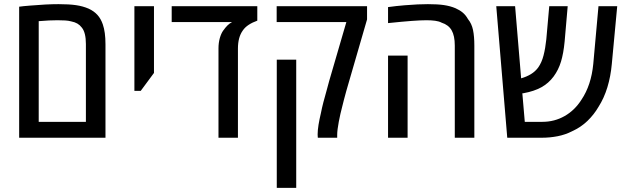

<svg xmlns="http://www.w3.org/2000/svg" viewBox="-20 -660 3011 920"><path d="M71.8 0V-627.9Q80.6 -629.4 94.2 -630.6Q107.9 -631.8 125.5 -633.3Q163.6 -636.7 198 -638.4Q232.4 -640.1 260.7 -640.1Q311 -640.1 344.2 -635.3Q377.4 -630.4 404.3 -618.7Q430.2 -606.9 446.8 -588.6Q463.4 -570.3 472.7 -543Q479 -524.4 482.2 -501Q485.4 -477.5 485.4 -448.2V0ZM165.5 -76.2H391.6V-449.2Q391.6 -476.1 386.7 -496.1Q381.8 -516.1 371.6 -528.3Q362.8 -540 350.6 -547.1Q338.4 -554.2 320.8 -557.6Q308.1 -561 292.2 -562Q276.4 -563 255.4 -563Q236.8 -563 214.8 -562Q192.9 -561 165.5 -558.6Z M624 -224.6V-630.4H717.8V-310.5L654.3 -224.6Z M1026.9 0V-428.7Q1026.9 -454.6 1033.2 -477.1Q1039.6 -499.5 1049.3 -513.2Q1060.1 -528.3 1069.6 -537.8Q1079.1 -547.4 1091.8 -554.2H802.7V-630.4H1212.9V-561Q1189.5 -552.7 1171.6 -541Q1153.8 -529.3 1143.6 -514.2Q1120.1 -481.9 1120.1 -427.2V0Z M1502.9 0Q1502.9 -2.9 1502.4 -6.6Q1502 -10.3 1502 -16.1Q1502 -35.6 1506.3 -62.3Q1510.7 -88.9 1517.6 -117.7Q1522.9 -144.5 1529.5 -169.9Q1536.1 -195.3 1543.5 -220.9Q1550.8 -246.6 1557.6 -272.9L1639.6 -554.2H1305.7V-630.4H1738.8V-566.9L1649.4 -258.8Q1644.5 -242.7 1638.9 -222.4Q1633.3 -202.1 1628.2 -182.6Q1623 -163.1 1619.6 -148.4Q1615.2 -132.8 1611.1 -114Q1606.9 -95.2 1603.3 -76.4Q1599.6 -57.6 1597.7 -41.3Q1595.7 -24.9 1595.7 -14.2V0ZM1306.2 240.2V-374H1399.4V240.2Z M2159.2 0V-441.4Q2159.2 -488.8 2144 -514.9Q2128.9 -541 2096.2 -551.3Q2083.5 -558.1 2065.2 -560.5Q2046.9 -563 2023.9 -563Q1996.1 -563 1952.9 -559.8Q1909.7 -556.6 1839.4 -549.3V-626Q1858.4 -628.9 1878.4 -630.9Q1898.4 -632.8 1919.4 -634.8Q1953.6 -637.7 1981 -638.9Q2008.3 -640.1 2030.3 -640.1Q2076.7 -640.1 2106.9 -635.7Q2137.2 -631.3 2162.6 -620.6Q2182.6 -611.8 2197.3 -599.6Q2211.9 -587.4 2222.2 -568.8Q2240.2 -546.9 2246.6 -516.1Q2252.9 -485.4 2252.9 -441.4V0ZM1839.4 0V-393.6H1933.1V0Z M2410.6 0 2357.9 -630.4H2448.2L2477.1 -284.7Q2502.9 -292 2523.9 -304.7Q2544.9 -317.4 2559.1 -336.9Q2575.7 -360.4 2584.5 -394.5Q2593.3 -428.7 2597.7 -471.2L2611.8 -630.4H2700.2L2685.5 -460.9Q2680.2 -404.8 2668.2 -365Q2656.2 -325.2 2632.8 -293.5Q2608.9 -261.2 2574.2 -241.9Q2539.6 -222.7 2488.8 -213.4Q2487.3 -213.4 2485.8 -213.1Q2484.4 -212.9 2482.9 -212.9L2494.6 -76.2H2579.1Q2636.7 -76.2 2685.3 -103.8Q2733.9 -131.3 2766.1 -182.1Q2813 -251.5 2822.8 -354L2847.7 -630.4H2937.5L2911.6 -353.5Q2906.2 -293.9 2890.4 -241.9Q2874.5 -189.9 2848.1 -148.4Q2826.2 -110.8 2794.9 -80.6Q2763.7 -50.3 2720.7 -30.8Q2689 -14.6 2652.1 -7.3Q2615.2 0 2575.2 0Z"/></svg>

Font: Open Sans SemiCondensed Medium
Style: Regular
Weight: 500
Width: 4
Designer: Monotype Design Team
Foundry: Monotype Imaging Inc.
Version: Version 3.000